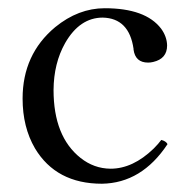

<svg xmlns="http://www.w3.org/2000/svg" viewBox="-20 -439 459 469"><path d="M389.2 -86.9Q326.2 8.3 229 9.8Q117.2 9.8 65.4 -76.7Q35.2 -128.4 35.2 -198.2Q35.2 -306.2 114.7 -372.6Q171.4 -418.9 235.8 -418.9Q335.4 -418.9 373.5 -369.1Q387.7 -349.6 388.2 -328.1Q388.2 -295.4 354 -287.6Q347.7 -286.1 341.8 -286.1Q310.5 -286.1 306.2 -317.9Q306.2 -319.3 306.2 -319.8Q295.4 -394.5 231 -396Q174.8 -396 139.2 -334Q111.3 -284.7 110.8 -219.2Q110.8 -105.5 176.8 -53.2Q209.5 -27.3 250 -26.9Q304.7 -26.9 355.5 -76.2Q366.2 -86.9 374 -97.2Q385.7 -94.2 389.2 -86.9Z"/></svg>

Font: Linux Libertine Display O
Style: Regular
Weight: 400
Designer: Philipp H. Poll
Foundry: Philipp H. Poll
Version: Version 5.0.9